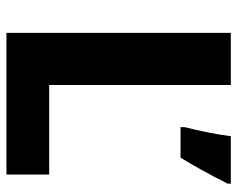

<svg xmlns="http://www.w3.org/2000/svg" viewBox="-92 -662 754 611"><g transform="rotate(90 285.5 -357.0)"><path d="M85 -714H251V-136H536V0H85ZM565 -704Q519 -613 482 -554H385V-567Q393 -597 401.5 -639.5Q410 -682 414 -714H565Z"/></g></svg>

Font: Noto Sans UI ExtraBold
Style: Regular
Weight: 800
Designer: Monotype Design Team
Foundry: Monotype Imaging Inc.
Version: Version 1.001